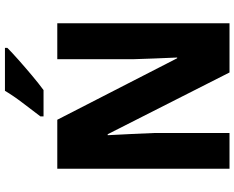

<svg xmlns="http://www.w3.org/2000/svg" viewBox="-108 -864 971 796"><g transform="rotate(-90 378.0 -465.5)"><path d="M680 0H476L220 -505H216Q219 -454 221 -405.5Q223 -357 225 -315V0H77V-714H280L535 -217H538Q536 -267 534 -313Q532 -359 531 -400V-714H680ZM578 -921Q560 -903 528.5 -875Q497 -847 463 -818.5Q429 -790 403 -771H294V-784Q319 -817 349.5 -857Q380 -897 400 -931H578Z"/></g></svg>

Font: Noto Sans Sinhala SemiCondensed ExtraBold
Style: Regular
Weight: 800
Width: 4
Designer: Jelle Bosma - Monotype Design Team
Foundry: Monotype Imaging Inc.
Version: Version 2.006; ttfautohint (v1.8.4.7-5d5b)